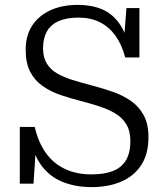

<svg xmlns="http://www.w3.org/2000/svg" viewBox="-20 -748 682 785"><path d="M354 -35Q406 -35 441 -48.5Q476 -62 494.5 -92Q513 -122 513 -171Q513 -213 496 -240.5Q479 -268 450 -285Q421 -302 385 -313.5Q349 -325 311 -335Q267 -346 226.5 -360Q186 -374 154 -396.5Q122 -419 103.5 -454.5Q85 -490 85 -544Q85 -602 111 -642.5Q137 -683 185 -705.5Q233 -728 298 -728Q354 -728 396 -710.5Q438 -693 466.5 -654Q495 -615 507 -552L486 -575L497 -715H550V-513H492Q478 -566 452 -602Q426 -638 388.5 -657Q351 -676 301 -676Q252 -676 219.5 -661.5Q187 -647 171.5 -619Q156 -591 156 -551Q156 -513 171.5 -488Q187 -463 214 -447.5Q241 -432 276.5 -421Q312 -410 354 -399Q396 -388 437.5 -374Q479 -360 513 -337Q547 -314 567 -278Q587 -242 587 -187Q587 -118 557 -72.5Q527 -27 474.5 -5Q422 17 355 17Q289 17 236.5 -4Q184 -25 150 -70.5Q116 -116 102 -190L128 -164L117 3H61V-229H122Q137 -165 168 -122Q199 -79 246 -57Q293 -35 354 -35Z"/></svg>

Font: Roboto Serif Light
Style: Regular
Weight: 300
Designer: Greg Gazdowicz
Foundry: Commercial Type
Version: Version 1.008